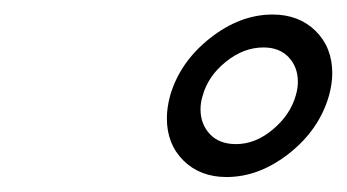

<svg xmlns="http://www.w3.org/2000/svg" viewBox="-20 -732 468 259"><path d="M335.4 -668Q308.6 -668 284.7 -648.7Q260.7 -629.4 253.4 -603Q250.5 -593.8 250.5 -584.5Q250.5 -564.5 263.2 -551Q275.9 -537.6 298.3 -537.6Q324.7 -537.6 348.1 -557.4Q371.6 -577.1 378.9 -603Q381.8 -612.3 381.8 -621.6Q381.8 -641.6 369.4 -654.8Q356.9 -668 335.4 -668ZM347.7 -712.4Q383.3 -712.4 405.8 -690.2Q428.2 -668 428.2 -633.3Q428.2 -619.1 423.8 -603Q410.6 -557.1 370.1 -525.1Q329.6 -493.2 285.6 -493.2Q250 -493.2 227.5 -515.4Q205.1 -537.6 205.1 -572.3Q205.1 -586.9 209.5 -603Q222.7 -648.4 263.2 -680.4Q303.7 -712.4 347.7 -712.4Z"/></svg>

Font: Cantarell
Style: Italic
Weight: 400
Italic angle: -16°
Designer: Dave Crossland
Version: Version 1.004